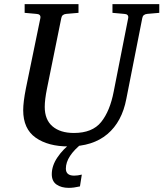

<svg xmlns="http://www.w3.org/2000/svg" viewBox="-20 -691 789 927"><path d="M749 -629 691 -624Q670 -622 667 -604L590 -214Q569 -103 498.5 -43.5Q428 16 311 16Q212 16 152 -26.5Q92 -69 92 -159Q92 -198 105 -264L175 -604Q178 -623 155 -624L99 -629V-671H359V-629L300 -624Q279 -622 276 -604L207 -264Q196 -210 196 -175Q196 -113 233.5 -81Q271 -49 337 -49Q426 -49 468.5 -102Q511 -155 529 -249L599 -604Q602 -623 579 -624L523 -629V-671H749ZM378 0Q298 63 298 123Q298 157 338 157Q355 157 375 152L366 209Q336 216 312 216Q276 216 253 200Q230 184 230 150Q230 109 257.5 68.5Q285 28 324 0Z"/></svg>

Font: Veleka
Style: Italic
Weight: 400
Italic angle: -12°
Designer: Stefan Peev, Context Ltd, 2016; SIL International, 1997-2014.
Foundry: Stefan Peev, Context Ltd, 2016
Version: Version 1.000